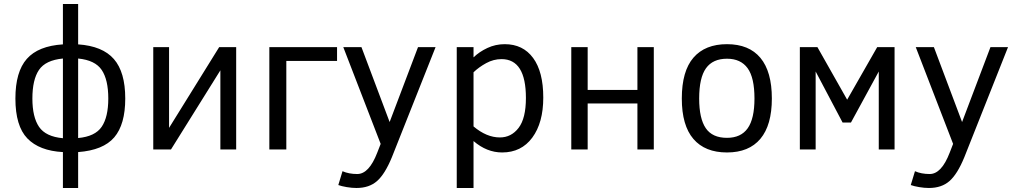

<svg xmlns="http://www.w3.org/2000/svg" viewBox="-20 -748 5088 961"><path d="M294.9 192.9V13.2Q176.8 6.8 116.9 -55.2Q57.1 -117.2 57.1 -254.9Q57.1 -388.7 114.3 -453.4Q171.4 -518.1 294.9 -525.9V-728H371.1V-525.9Q493.2 -517.6 550 -452.4Q606.9 -387.2 606.9 -254.9Q606.9 -125 551.8 -60.5Q496.6 3.9 371.1 13.2V192.9ZM142.1 -254.9Q142.1 -162.1 175.5 -113Q209 -64 294.9 -56.2V-455.1Q208 -446.8 175 -397.9Q142.1 -349.1 142.1 -254.9ZM522 -254.9Q522 -349.1 489 -397.9Q456.1 -446.8 371.1 -455.1V-57.1Q456.1 -64.9 489 -113.5Q522 -162.1 522 -254.9Z M835.9 0H747.1V-512.2H826.2V-107.9L1077.1 -512.2H1162.1V0H1083V-396Z M1328.1 -512.2H1667V-442.9H1413.1V0H1328.1Z M1694.3 108.9Q1726.1 123 1768.1 123Q1827.1 123 1868.2 16.1L1885.3 -27.8L1698.2 -512.2H1789.1L1930.2 -137.2L2072.3 -512.2H2160.2L1941.4 39.1Q1906.7 123.5 1867.2 158.2Q1827.6 192.9 1764.2 192.9Q1741.2 192.9 1715.3 188.5Q1689.5 184.1 1673.3 178.2Z M2699.2 -259.8Q2699.2 -133.8 2644.3 -59.3Q2589.4 15.1 2493.2 15.1Q2416.5 15.1 2350.1 -42V192.9H2266.1V-512.2H2350.1V-460.9Q2378.9 -488.8 2419.4 -507.8Q2460 -526.9 2506.3 -526.9Q2597.7 -526.9 2648.4 -457.8Q2699.2 -388.7 2699.2 -259.8ZM2612.3 -257.8Q2612.3 -452.1 2490.2 -452.1Q2450.2 -452.1 2413.6 -432.1Q2377 -412.1 2350.1 -386.2V-115.2Q2415.5 -60.1 2481.9 -60.1Q2539.1 -60.1 2575.7 -107.9Q2612.3 -155.8 2612.3 -257.8Z M3252.4 0H3170.4V-230H2921.4V0H2839.4V-512.2H2921.4V-297.9H3170.4V-512.2H3252.4Z M3843.3 -254.9Q3843.3 -121.6 3785.9 -53.2Q3728.5 15.1 3618.7 15.1Q3508.8 15.1 3450.7 -52.5Q3392.6 -120.1 3392.6 -254.9Q3392.6 -392.1 3450.9 -459.5Q3509.3 -526.9 3618.7 -526.9Q3729 -526.9 3786.1 -458.3Q3843.3 -389.6 3843.3 -254.9ZM3756.3 -254.9Q3756.3 -359.4 3721.9 -406.7Q3687.5 -454.1 3618.7 -454.1Q3547.9 -454.1 3513.7 -406.5Q3479.5 -358.9 3479.5 -254.9Q3479.5 -154.8 3512.5 -106.4Q3545.4 -58.1 3618.7 -58.1Q3688.5 -58.1 3722.4 -106Q3756.3 -153.8 3756.3 -254.9Z M4457.5 0H4378.4V-390.1L4239.3 -134.8H4197.3L4062.5 -390.1V0H3983.4V-512.2H4071.3L4220.2 -249L4370.6 -512.2H4457.5Z M4559.6 108.9Q4591.3 123 4633.3 123Q4692.4 123 4733.4 16.1L4750.5 -27.8L4563.5 -512.2H4654.3L4795.4 -137.2L4937.5 -512.2H5025.4L4806.6 39.1Q4772 123.5 4732.4 158.2Q4692.9 192.9 4629.4 192.9Q4606.4 192.9 4580.6 188.5Q4554.7 184.1 4538.6 178.2Z"/></svg>

Font: ClearSansRegular
Style: Regular
Weight: 400
Foundry: Intel Corporation
Version: Version 1.00